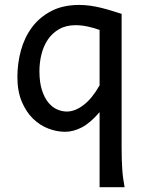

<svg xmlns="http://www.w3.org/2000/svg" viewBox="-20 -528 592 787"><path d="M388.2 -405.3Q366.2 -413.6 339.6 -419.2Q313 -424.8 290.5 -424.8Q250.5 -424.8 222.2 -408.4Q193.8 -392.1 176 -365.5Q158.2 -338.9 149.9 -305.2Q141.6 -271.5 141.6 -236.8Q141.6 -191.4 151.6 -159.7Q161.6 -127.9 177.7 -108.2Q193.8 -88.4 213.9 -79.6Q233.9 -70.8 253.9 -70.8Q287.6 -70.8 322.8 -97.7Q357.9 -124.5 388.2 -178.2ZM388.2 -68.4Q350.1 -23.9 315.4 -5.9Q280.8 12.2 246.6 12.2Q212.9 12.2 178.2 -1Q143.6 -14.2 115.2 -41.7Q86.9 -69.3 69.1 -111.8Q51.3 -154.3 51.3 -212.4Q51.3 -268.6 65.9 -321.8Q80.6 -375 111.3 -416.3Q142.1 -457.5 190.2 -482.7Q238.3 -507.8 305.2 -507.8Q327.1 -507.8 349.6 -504.6Q372.1 -501.5 394 -496.1Q416 -490.7 437.3 -484.1Q458.5 -477.5 478.5 -471.2V73.2Q478.5 102.5 479.2 126.2Q480 149.9 481.4 169.9Q482.9 189.9 485.4 206.8Q487.8 223.6 490.7 239.3H388.2Z"/></svg>

Font: Andika Am
Style: Regular
Weight: 400
Designer: Victor Gaultney, Annie Olsen, Julie Remington, Don Collingsworth, Eric Hays, Becca Hirsbrunner
Foundry: SIL International
Version: Version 5.000